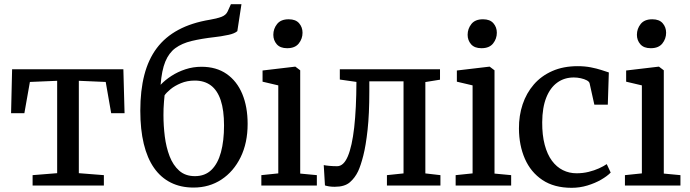

<svg xmlns="http://www.w3.org/2000/svg" viewBox="-20 -886 3294 917"><path d="M135.7 0V-49.5L253 -58.9V-500.1L122.8 -494.6L96.4 -345.4H32.9L37.8 -555.1H569.2L574.9 -345.4H511L484.9 -494.6L356.5 -500.1V-58.9L476.1 -49.5V0Z M904.3 9.8Q843 9.8 795.6 -14Q748.1 -37.7 715.7 -84Q683.3 -130.3 666.7 -198.9Q650.1 -267.6 650.1 -357.3Q650.1 -453.5 669.3 -527.9Q688.5 -602.2 728.6 -655.9Q768.8 -709.5 832 -743.4Q895.2 -777.4 983.1 -791.9Q1015.1 -797.2 1037.1 -805.3Q1059.1 -813.5 1067.1 -831.1L1082.8 -865.9H1133.2L1113.5 -737.3Q1100.5 -725.9 1072.1 -719.7Q1043.7 -713.5 1006.4 -708.9Q942.2 -701.6 895.4 -690.3Q848.6 -679 817.6 -656.2Q786.7 -633.4 769.5 -591.7Q752.4 -550 747.1 -481Q768.5 -503.8 798.8 -523.4Q829 -543 865.7 -555.1Q902.4 -567.1 942.1 -567.1Q1013.3 -567.1 1062.5 -532.8Q1111.7 -498.5 1137.2 -437.2Q1162.7 -375.9 1162.7 -294.1Q1162.7 -203.4 1129.2 -135Q1095.6 -66.6 1037.5 -28.4Q979.3 9.8 904.3 9.8ZM911 -44.7Q959.1 -44.7 989.8 -74.6Q1020.5 -104.5 1035.3 -159Q1050 -213.4 1050 -286.7Q1050 -359.6 1034.2 -407.1Q1018.3 -454.6 987.3 -477.9Q956.2 -501.2 910.5 -501.2Q873.9 -501.2 844.1 -488.7Q814.2 -476.3 794.2 -459.7Q774.2 -443.1 766 -430.7Q764.6 -416.1 763.2 -400.2Q761.8 -384.4 761.2 -368Q760.7 -351.7 760.7 -335.6Q760.7 -285.5 767.1 -234.1Q773.6 -182.8 790 -139.9Q806.4 -97.1 835.8 -70.9Q865.2 -44.7 911 -44.7Z M1309.1 -57.9V-478.2L1234 -495.9V-549.3L1388.8 -567.6H1390.8L1413.8 -550.2V-57L1493.3 -49.5V0H1228.2V-49.5ZM1350.9 -655.8Q1318.3 -655.8 1301.8 -674.7Q1285.4 -693.6 1285.4 -719.9Q1285.4 -748.6 1303.3 -771.2Q1321.2 -793.9 1358.4 -793.9H1359.4Q1392.1 -793.9 1408.5 -775Q1424.9 -756.1 1424.9 -729.7Q1424.9 -701 1407 -678.4Q1389.1 -655.8 1351.9 -655.8Z M1578.6 6.1Q1563.2 6.1 1551.1 4.1Q1539 2 1532 -0.4L1526.2 -97.5Q1536.7 -95.3 1553.7 -93.8Q1570.7 -92.2 1590.2 -92.2Q1621.2 -92.2 1641.4 -139.8Q1661.5 -187.5 1671.7 -277.4Q1681.8 -367.4 1682.3 -494.8L1603 -506.1V-555.3H2081.5V-505.4L2011.5 -494.1V-57.8L2083.5 -49.5V0H1828V-49.5L1907.3 -57.8V-497.5H1743.9V-448.8Q1743.9 -341.1 1735.6 -266Q1727.4 -191 1715.2 -143Q1702.9 -95 1690.5 -68.4Q1675.7 -37 1650.9 -15.4Q1626.1 6.1 1578.6 6.1Z M2237.1 -57.9V-478.2L2162 -495.9V-549.3L2316.8 -567.6H2318.8L2341.8 -550.2V-57L2421.3 -49.5V0H2156.2V-49.5ZM2278.9 -655.8Q2246.3 -655.8 2229.8 -674.7Q2213.4 -693.6 2213.4 -719.9Q2213.4 -748.6 2231.3 -771.2Q2249.2 -793.9 2286.4 -793.9H2287.4Q2320.1 -793.9 2336.5 -775Q2352.9 -756.1 2352.9 -729.7Q2352.9 -701 2335 -678.4Q2317.1 -655.8 2279.9 -655.8Z M2458.5 -271.8Q2458.1 -333.6 2476.1 -387.6Q2494.1 -441.5 2529.6 -482.5Q2565.1 -523.5 2617.7 -546.7Q2670.2 -570 2739 -570Q2773 -570 2801.6 -564.4Q2830.1 -558.8 2852 -551.7Q2873.9 -544.7 2887.8 -540L2882.9 -386.2H2818.6L2796.1 -487.6Q2794.5 -495.9 2782.6 -502.3Q2770.7 -508.6 2754 -512.3Q2737.3 -516 2720.6 -516Q2675.4 -516 2641.7 -491.7Q2607.9 -467.4 2589 -419.9Q2570.1 -372.5 2569.6 -302.4Q2569.2 -240.7 2581.5 -194.6Q2593.8 -148.5 2615.9 -118.5Q2638.1 -88.4 2668.3 -73.4Q2698.5 -58.4 2733.7 -58.4Q2764.3 -58.4 2791.5 -65.2Q2818.6 -71.9 2840.7 -81.9Q2862.7 -91.9 2877.8 -102.2L2896.7 -61.8Q2880 -44.7 2851 -27.9Q2822 -11.1 2785.6 -0.1Q2749.2 11 2710.3 11Q2626.3 11 2570.6 -26.4Q2514.8 -63.7 2486.8 -127.9Q2458.9 -192 2458.5 -271.8Z M3045.6 -57.9V-478.2L2970.5 -495.9V-549.3L3125.3 -567.6H3127.3L3150.3 -550.2V-57L3229.8 -49.5V0H2964.7V-49.5ZM3087.4 -655.8Q3054.8 -655.8 3038.3 -674.7Q3021.9 -693.6 3021.9 -719.9Q3021.9 -748.6 3039.8 -771.2Q3057.7 -793.9 3094.9 -793.9H3095.9Q3128.6 -793.9 3145 -775Q3161.4 -756.1 3161.4 -729.7Q3161.4 -701 3143.5 -678.4Q3125.6 -655.8 3088.4 -655.8Z"/></svg>

Font: Merriweather 7pt Light
Style: Regular
Weight: 300
Designer: Eben Sorkin
Foundry: Eben Sorkin
Version: Version 2.200;gftools[0.9.31]